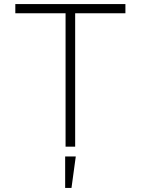

<svg xmlns="http://www.w3.org/2000/svg" viewBox="-20 -718 690 940"><path d="M301 0V-653H55V-698H594V-653H348V0ZM299 202V48H351L330 202Z"/></svg>

Font: Azeret Mono Thin Thin
Style: Regular
Weight: 250
Version: Version 1.002